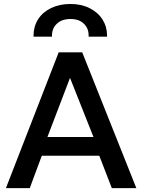

<svg xmlns="http://www.w3.org/2000/svg" viewBox="-20 -970 734 990"><path d="M10.5 0 282.5 -700H404L683 0H556.5L492 -167H195.5L133.5 0ZM224.5 -263.5H462L341 -568.5ZM153 -781Q153 -784 153 -787Q153 -833.5 176.5 -870.5Q200 -907.5 243.5 -928.5Q287 -949.5 343.5 -949.5Q399.5 -949.5 442.5 -927.8Q485.5 -906 508.8 -869Q532 -832 532 -786.5Q532 -784 532 -781H437Q437 -784.5 437 -788Q437 -824 412.2 -848Q387.5 -872 343.5 -872Q299 -872 273.5 -848Q248 -824 248 -786.5Q248 -784 248 -781Z"/></svg>

Font: Geologica EX
Style: Regular
Weight: 400
Designer: Sindre Bremnes, Frode Helland
Foundry: Monokrom Skriftforlag AS
Version: Version 1.010;gftools[0.9.28]